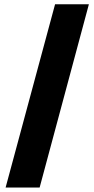

<svg xmlns="http://www.w3.org/2000/svg" viewBox="-20 -760 436 887"><path d="M390.6 -740.2H234.4L5.9 106.4H163.1Z"/></svg>

Font: Pretendard Black
Style: Regular
Weight: 900
Designer: Base glyphs from Inter by Rasmus Andersson; Hangeul glyphs from Noto Sans CJK(Source Han Sans) by Jang Soo-young and Kan
Foundry: Kil Hyung-jin
Version: Version 1.309;Glyphs 3.2 (3225)